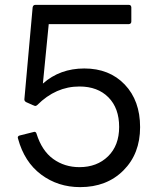

<svg xmlns="http://www.w3.org/2000/svg" viewBox="-20 -754 640 788"><path d="M309 14Q218 14 149 -37.5Q80 -89 54 -185L53 -189Q53 -196 61 -198L121 -213Q128 -213 130 -205Q152 -135 198.5 -101.5Q245 -68 306 -68Q378 -68 423.5 -112.5Q469 -157 469 -233Q469 -310 425 -354.5Q381 -399 306 -399Q209 -399 133 -323Q129 -319 124 -319Q122 -319 87 -335Q80 -339 80 -346L114 -724Q116 -734 125 -734H509Q518 -734 519 -724V-666Q519 -656 509 -655H180L156 -411Q226 -473 326 -473Q429 -473 492 -407Q555 -341 555 -232Q555 -123 486.5 -54.5Q418 14 309 14Z"/></svg>

Font: YamahaIndonesia935. App
Style: Regular
Weight: 400
Designer: Dalton Maag Ltd
Foundry: Dalton Maag Ltd
Version: Version 1.002; January 01, 2024; Regular/Italic